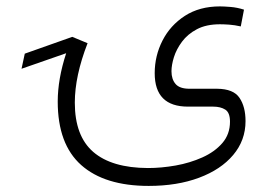

<svg xmlns="http://www.w3.org/2000/svg" viewBox="-20 -346 861 609"><path d="M257.8 -209Q217.3 -105 217.3 -20.5Q217.3 85.4 275.9 136Q334.5 186.5 449.2 187Q491.7 187 537.1 179Q582.5 170.9 621.8 153.3Q661.1 135.7 685.3 107.7Q709.5 79.6 709.5 40Q709.5 11.2 694.6 1.7Q679.7 -7.8 656.2 -7.8H576.2Q470.7 -7.8 470.7 -113.8Q470.7 -168.9 495.4 -217.3Q520 -265.6 566.4 -295.7Q612.8 -325.7 677.7 -325.7Q689.9 -325.7 711.2 -324Q732.4 -322.3 753.9 -315.4L743.7 -262.2Q724.1 -266.6 707.3 -267.8Q690.4 -269 677.7 -269Q634.3 -269 604.7 -253.4Q575.2 -237.8 557.4 -213.9Q539.6 -189.9 531.7 -164.8Q523.9 -139.6 523.9 -120.1Q523.9 -94.7 536.9 -79.6Q549.8 -64.5 581.1 -64.5H668.9Q720.7 -64 739.7 -35.6Q758.8 -7.3 758.8 38.1Q758.8 99.1 719.7 145.5Q680.7 191.9 611.3 217.8Q542 243.7 451.7 243.7Q312 243.7 237.5 177.5Q163.1 111.3 163.1 -23.9Q163.1 -95.2 189.9 -177.2L48.3 -127.9L58.6 -175.8L209 -229H209.5Z"/></svg>

Font: Vazir Thin WOL
Style: Thin-WOL
Weight: 100
Designer: Saber Rastikerdar
Foundry: Saber Rastikerdar
Version: Version 30.0.0